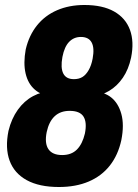

<svg xmlns="http://www.w3.org/2000/svg" viewBox="-20 -737 551 769"><path d="M216 12Q137 12 87 -15.5Q37 -43 18.5 -93.5Q0 -144 14 -213Q26 -262 51.5 -297.5Q77 -333 112.5 -352Q148 -371 186 -371L182 -352Q146 -355 119 -378.5Q92 -402 82.5 -443Q73 -484 83 -539Q96 -595 128 -635Q160 -675 208.5 -696Q257 -717 318 -717Q391 -717 437 -691Q483 -665 500.5 -617.5Q518 -570 505 -506Q495 -459 472 -425.5Q449 -392 417 -373Q385 -354 349 -349L353 -369Q396 -370 425 -347Q454 -324 466 -280.5Q478 -237 466 -176Q453 -116 420 -74Q387 -32 335.5 -10Q284 12 216 12ZM229 -116Q266 -116 288 -138Q310 -160 320 -202Q329 -247 314.5 -270Q300 -293 259 -293Q222 -293 199 -271.5Q176 -250 167 -208Q158 -163 174 -139.5Q190 -116 229 -116ZM276 -420Q296 -420 310 -428.5Q324 -437 335 -456Q346 -475 351 -502Q359 -545 347 -567Q335 -589 304 -589Q276 -589 257 -569.5Q238 -550 230 -509Q222 -465 233.5 -442.5Q245 -420 276 -420Z"/></svg>

Font: Nunito Sans 10pt Condensed Black
Style: Italic
Weight: 900
Width: 3
Italic angle: -9°
Designer: Vernon Adams
Foundry: Vernon Adams
Version: Version 3.101;gftools[0.9.27]